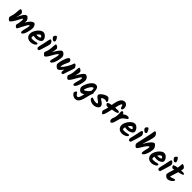

<svg xmlns="http://www.w3.org/2000/svg" viewBox="682 -3306 6062 6062"><g transform="rotate(45 3713.0 -274.5)"><path d="M211 -447Q211 -406 200 -358.5Q189 -311 173.5 -260Q158 -209 143 -156L129 -149Q149 -194 170 -245.5Q191 -297 215 -347Q239 -397 265.5 -438Q292 -479 321.5 -503.5Q351 -528 384 -528Q396 -528 413.5 -515Q431 -502 448 -481Q465 -460 476 -437Q487 -414 487 -394Q487 -377 486.5 -343.5Q486 -310 484 -278L473 -280Q482 -318 506 -361Q530 -404 562.5 -442Q595 -480 630 -504Q665 -528 698 -528Q720 -528 737 -511.5Q754 -495 765.5 -471.5Q777 -448 783 -424Q789 -400 789 -385Q789 -365 784.5 -330.5Q780 -296 771.5 -253.5Q763 -211 750.5 -168.5Q738 -126 721.5 -90.5Q705 -55 686 -33.5Q667 -12 644 -12Q628 -12 619.5 -22.5Q611 -33 611 -59Q611 -90 619 -127.5Q627 -165 637 -204Q647 -243 655 -277.5Q663 -312 663 -337Q663 -351 660.5 -360.5Q658 -370 653 -370Q630 -370 597.5 -315.5Q565 -261 501 -139Q489 -115 479 -92.5Q469 -70 459 -52Q449 -34 438.5 -23.5Q428 -13 414 -13Q401 -13 383.5 -26Q366 -39 353 -56.5Q340 -74 340 -89Q340 -103 345 -121Q350 -139 356.5 -165.5Q363 -192 368 -232.5Q373 -273 373 -331Q373 -348 372 -359Q371 -370 364 -370Q351 -370 333 -341.5Q315 -313 290.5 -264Q266 -215 230 -155Q219 -136 203 -111.5Q187 -87 169 -64.5Q151 -42 133.5 -27Q116 -12 102 -12Q90 -12 75.5 -23Q61 -34 47 -49.5Q33 -65 24 -80Q15 -95 15 -103Q15 -125 23.5 -152Q32 -179 43 -216Q59 -270 64.5 -326Q70 -382 72.5 -429.5Q75 -477 80.5 -506.5Q86 -536 102 -536Q129 -536 154 -520.5Q179 -505 195 -484Q211 -463 211 -447Z M1115 -528Q1151 -528 1183 -510Q1215 -492 1239.5 -463Q1264 -434 1278 -402Q1292 -370 1292 -341Q1292 -316 1273.5 -293Q1255 -270 1224.5 -252.5Q1194 -235 1156.5 -224.5Q1119 -214 1081 -214Q1035 -214 1000 -219.5Q965 -225 944 -232L955 -318Q969 -315 993.5 -312Q1018 -309 1039 -309Q1072 -309 1103.5 -313Q1135 -317 1155.5 -327.5Q1176 -338 1176 -357Q1176 -364 1166 -375Q1156 -386 1143 -395.5Q1130 -405 1121 -405Q1097 -405 1070 -381Q1043 -357 1019 -320Q995 -283 980 -243.5Q965 -204 965 -173Q965 -146 973 -133Q981 -120 1019 -120Q1082 -120 1117 -127Q1152 -134 1170.5 -141Q1189 -148 1203 -148Q1226 -148 1235 -140.5Q1244 -133 1244 -121Q1244 -102 1226.5 -82.5Q1209 -63 1180 -47Q1151 -31 1114.5 -21.5Q1078 -12 1040 -12Q974 -12 930.5 -37.5Q887 -63 865.5 -105Q844 -147 844 -194Q844 -237 860.5 -283Q877 -329 905 -372.5Q933 -416 968 -451.5Q1003 -487 1041 -507.5Q1079 -528 1115 -528Z M1445 -528Q1470 -528 1490.5 -508Q1511 -488 1523 -460.5Q1535 -433 1535 -411Q1535 -403 1528.5 -375Q1522 -347 1510.5 -307.5Q1499 -268 1485.5 -223Q1472 -178 1458 -133.5Q1444 -89 1432 -52Q1425 -28 1411.5 -20.5Q1398 -13 1383 -13Q1361 -13 1344.5 -30Q1328 -47 1328 -69Q1328 -88 1334 -118Q1340 -148 1350 -190Q1360 -232 1373 -286Q1382 -322 1389 -364Q1396 -406 1404 -443Q1412 -480 1422 -504Q1432 -528 1445 -528ZM1584 -594Q1584 -577 1568 -564Q1552 -551 1535 -551Q1520 -551 1502 -562Q1484 -573 1467.5 -589Q1451 -605 1440.5 -623Q1430 -641 1430 -654Q1430 -670 1441 -688.5Q1452 -707 1468 -720.5Q1484 -734 1500 -734Q1512 -734 1526 -718Q1540 -702 1553.5 -679Q1567 -656 1575.5 -632.5Q1584 -609 1584 -594Z M1783 -447Q1783 -435 1778 -401Q1773 -367 1763.5 -321.5Q1754 -276 1739 -229Q1724 -182 1704 -144L1687 -158Q1700 -180 1720 -215Q1740 -250 1764 -292Q1788 -334 1814 -375.5Q1840 -417 1866.5 -451.5Q1893 -486 1917 -507Q1941 -528 1960 -528Q1996 -528 2026 -505.5Q2056 -483 2073.5 -449.5Q2091 -416 2091 -382Q2091 -342 2082 -289Q2073 -236 2058 -186Q2045 -141 2025.5 -101Q2006 -61 1984 -36.5Q1962 -12 1938 -12Q1922 -12 1913 -22.5Q1904 -33 1904 -59Q1904 -85 1914.5 -124.5Q1925 -164 1937 -204Q1946 -236 1954 -271.5Q1962 -307 1962 -329Q1962 -347 1961 -359.5Q1960 -372 1952 -372Q1937 -372 1918.5 -351Q1900 -330 1879 -297Q1858 -264 1837 -226Q1816 -188 1797 -155Q1782 -127 1760.5 -94Q1739 -61 1715 -36.5Q1691 -12 1668 -12Q1657 -12 1642.5 -23Q1628 -34 1614.5 -49.5Q1601 -65 1592 -80Q1583 -95 1583 -102Q1583 -111 1588.5 -125.5Q1594 -140 1602 -160Q1610 -180 1618 -204Q1630 -241 1635.5 -278Q1641 -315 1643.5 -350Q1646 -385 1648 -416Q1652 -468 1655.5 -502Q1659 -536 1675 -536Q1702 -536 1727 -520.5Q1752 -505 1767.5 -484Q1783 -463 1783 -447Z M2362 -445Q2362 -435 2352 -410.5Q2342 -386 2327 -352.5Q2312 -319 2296.5 -282Q2281 -245 2271 -209Q2261 -173 2261 -145Q2261 -142 2262.5 -140.5Q2264 -139 2266 -139Q2274 -139 2294 -157.5Q2314 -176 2340.5 -209.5Q2367 -243 2395.5 -288.5Q2424 -334 2451 -388.5Q2478 -443 2497 -503Q2502 -517 2508.5 -522.5Q2515 -528 2527 -528Q2540 -528 2555.5 -516.5Q2571 -505 2584.5 -487Q2598 -469 2607 -450Q2616 -431 2616 -416Q2616 -405 2599.5 -356Q2583 -307 2556.5 -229.5Q2530 -152 2499 -54Q2492 -31 2480.5 -21.5Q2469 -12 2452 -12Q2434 -12 2419.5 -25.5Q2405 -39 2405 -70Q2405 -104 2414.5 -149.5Q2424 -195 2439 -239Q2454 -283 2469 -311L2495 -300Q2486 -276 2466 -240Q2446 -204 2420 -164.5Q2394 -125 2364.5 -90.5Q2335 -56 2306 -34Q2277 -12 2253 -12Q2238 -12 2217.5 -23Q2197 -34 2177 -52.5Q2157 -71 2144 -92Q2131 -113 2131 -134Q2131 -169 2140.5 -219Q2150 -269 2166.5 -322.5Q2183 -376 2203 -423Q2223 -470 2245 -499Q2267 -528 2288 -528Q2318 -528 2340 -501.5Q2362 -475 2362 -445Z M2823 -447Q2823 -435 2818 -401Q2813 -367 2803.5 -321.5Q2794 -276 2779 -229Q2764 -182 2744 -144L2727 -158Q2740 -180 2760 -215Q2780 -250 2804 -292Q2828 -334 2854 -375.5Q2880 -417 2906.5 -451.5Q2933 -486 2957 -507Q2981 -528 3000 -528Q3036 -528 3066 -505.5Q3096 -483 3113.5 -449.5Q3131 -416 3131 -382Q3131 -342 3122 -289Q3113 -236 3098 -186Q3085 -141 3065.5 -101Q3046 -61 3024 -36.5Q3002 -12 2978 -12Q2962 -12 2953 -22.5Q2944 -33 2944 -59Q2944 -85 2954.5 -124.5Q2965 -164 2977 -204Q2986 -236 2994 -271.5Q3002 -307 3002 -329Q3002 -347 3001 -359.5Q3000 -372 2992 -372Q2977 -372 2958.5 -351Q2940 -330 2919 -297Q2898 -264 2877 -226Q2856 -188 2837 -155Q2822 -127 2800.5 -94Q2779 -61 2755 -36.5Q2731 -12 2708 -12Q2697 -12 2682.5 -23Q2668 -34 2654.5 -49.5Q2641 -65 2632 -80Q2623 -95 2623 -102Q2623 -111 2628.5 -125.5Q2634 -140 2642 -160Q2650 -180 2658 -204Q2670 -241 2675.5 -278Q2681 -315 2683.5 -350Q2686 -385 2688 -416Q2692 -468 2695.5 -502Q2699 -536 2715 -536Q2742 -536 2767 -520.5Q2792 -505 2807.5 -484Q2823 -463 2823 -447Z M3583 -338Q3583 -289 3563.5 -265Q3544 -241 3527 -241Q3507 -241 3501.5 -262Q3496 -283 3496 -315Q3496 -335 3495 -355Q3494 -375 3488 -388Q3482 -401 3468 -401Q3447 -401 3424 -380.5Q3401 -360 3379.5 -328Q3358 -296 3341 -261Q3324 -226 3314 -196.5Q3304 -167 3304 -151Q3304 -144 3306 -141Q3308 -138 3315 -138Q3327 -138 3349.5 -150Q3372 -162 3398.5 -182.5Q3425 -203 3449 -228Q3473 -253 3488.5 -279.5Q3504 -306 3504 -330Q3504 -339 3512 -342Q3520 -345 3525 -345Q3537 -345 3553.5 -335.5Q3570 -326 3583 -310.5Q3596 -295 3596 -278Q3596 -246 3574.5 -209.5Q3553 -173 3518.5 -138Q3484 -103 3444.5 -74.5Q3405 -46 3367 -29Q3329 -12 3302 -12Q3274 -12 3246 -34.5Q3218 -57 3199.5 -89Q3181 -121 3181 -149Q3181 -179 3195 -226Q3209 -273 3234.5 -325Q3260 -377 3295 -423.5Q3330 -470 3372 -499Q3414 -528 3461 -528Q3501 -528 3525 -509Q3549 -490 3561.5 -460.5Q3574 -431 3578.5 -398.5Q3583 -366 3583 -338ZM3492 -277 3585 -232Q3567 -197 3554 -148Q3541 -99 3528.5 -43.5Q3516 12 3499.5 65.5Q3483 119 3459 163Q3435 207 3399 233Q3363 259 3311 259Q3274 259 3242.5 245.5Q3211 232 3187.5 212.5Q3164 193 3151 172Q3138 151 3138 136Q3138 117 3146 99Q3154 81 3166 69Q3178 57 3189 57Q3203 57 3215 72.5Q3227 88 3239.5 107.5Q3252 127 3269.5 142.5Q3287 158 3311 158Q3338 158 3356 127.5Q3374 97 3387.5 48Q3401 -1 3415 -59.5Q3429 -118 3447 -175Q3465 -232 3492 -277Z M4098 -401Q4098 -377 4077 -377Q4064 -377 4053 -382Q4042 -387 4030 -391.5Q4018 -396 3999 -396Q3992 -396 3973 -392.5Q3954 -389 3932.5 -382Q3911 -375 3896 -364Q3881 -353 3881 -338Q3881 -328 3898.5 -315.5Q3916 -303 3941.5 -287Q3967 -271 3992.5 -250Q4018 -229 4035.5 -201.5Q4053 -174 4053 -139Q4053 -112 4026 -82.5Q3999 -53 3954 -32.5Q3909 -12 3854 -12Q3793 -12 3748 -31Q3703 -50 3678 -75.5Q3653 -101 3653 -122Q3653 -143 3661.5 -153.5Q3670 -164 3685 -164Q3698 -164 3709.5 -158Q3721 -152 3736.5 -144.5Q3752 -137 3776.5 -131Q3801 -125 3840 -125Q3855 -125 3872.5 -127Q3890 -129 3902.5 -133.5Q3915 -138 3915 -146Q3915 -163 3896.5 -180.5Q3878 -198 3851.5 -216.5Q3825 -235 3798 -255Q3771 -275 3752.5 -297.5Q3734 -320 3734 -346Q3734 -369 3753.5 -394.5Q3773 -420 3803.5 -443.5Q3834 -467 3869 -486Q3904 -505 3935 -516Q3966 -527 3986 -527Q4006 -527 4026 -514Q4046 -501 4062 -481Q4078 -461 4088 -439.5Q4098 -418 4098 -401Z M4619 -636Q4619 -595 4606.5 -571.5Q4594 -548 4571 -548Q4549 -548 4538.5 -566.5Q4528 -585 4521.5 -608.5Q4515 -632 4508 -650.5Q4501 -669 4487 -669Q4470 -669 4456 -640.5Q4442 -612 4429.5 -568Q4417 -524 4406.5 -475.5Q4396 -427 4386 -386Q4374 -335 4363 -287.5Q4352 -240 4341.5 -198.5Q4331 -157 4321.5 -123Q4312 -89 4302 -64.5Q4292 -40 4281 -26.5Q4270 -13 4258 -13Q4245 -13 4228.5 -28.5Q4212 -44 4200 -64Q4188 -84 4188 -97Q4188 -110 4194.5 -129Q4201 -148 4212 -180Q4223 -212 4235.5 -265Q4248 -318 4259 -398Q4278 -532 4306 -619Q4334 -706 4379.5 -748.5Q4425 -791 4494 -791Q4524 -791 4553 -770.5Q4582 -750 4600.5 -715Q4619 -680 4619 -636ZM4180 -406Q4216 -418 4269.5 -427.5Q4323 -437 4386.5 -442Q4450 -447 4515 -447Q4554 -447 4572 -435Q4590 -423 4590 -408Q4590 -385 4557.5 -370Q4525 -355 4475 -345Q4425 -335 4371 -327Q4301 -316 4260.5 -303Q4220 -290 4195 -290Q4167 -290 4143 -311Q4119 -332 4119 -364Q4119 -375 4135.5 -386Q4152 -397 4180 -406Z M4731 -398Q4731 -373 4726 -343.5Q4721 -314 4711 -285L4688 -431Q4706 -454 4729 -472.5Q4752 -491 4776.5 -504.5Q4801 -518 4825 -525.5Q4849 -533 4868 -533Q4900 -533 4920.5 -525.5Q4941 -518 4941 -498Q4941 -470 4919 -454Q4897 -438 4867 -418Q4844 -404 4819.5 -382.5Q4795 -361 4774.5 -327.5Q4754 -294 4742 -241Q4726 -171 4709 -119.5Q4692 -68 4673 -40.5Q4654 -13 4630 -13Q4609 -13 4595.5 -28.5Q4582 -44 4576 -66Q4570 -88 4570 -107Q4570 -126 4579 -149.5Q4588 -173 4598.5 -202Q4609 -231 4615 -263Q4620 -290 4622 -314Q4624 -338 4624 -359Q4624 -394 4621 -422.5Q4618 -451 4618 -472Q4618 -496 4625 -512Q4632 -528 4653 -528Q4670 -528 4688 -516Q4706 -504 4718.5 -475.5Q4731 -447 4731 -398Z M5202 -528Q5238 -528 5270 -510Q5302 -492 5326.5 -463Q5351 -434 5365 -402Q5379 -370 5379 -341Q5379 -316 5360.5 -293Q5342 -270 5311.5 -252.5Q5281 -235 5243.5 -224.5Q5206 -214 5168 -214Q5122 -214 5087 -219.5Q5052 -225 5031 -232L5042 -318Q5056 -315 5080.5 -312Q5105 -309 5126 -309Q5159 -309 5190.5 -313Q5222 -317 5242.5 -327.5Q5263 -338 5263 -357Q5263 -364 5253 -375Q5243 -386 5230 -395.5Q5217 -405 5208 -405Q5184 -405 5157 -381Q5130 -357 5106 -320Q5082 -283 5067 -243.5Q5052 -204 5052 -173Q5052 -146 5060 -133Q5068 -120 5106 -120Q5169 -120 5204 -127Q5239 -134 5257.5 -141Q5276 -148 5290 -148Q5313 -148 5322 -140.5Q5331 -133 5331 -121Q5331 -102 5313.5 -82.5Q5296 -63 5267 -47Q5238 -31 5201.5 -21.5Q5165 -12 5127 -12Q5061 -12 5017.5 -37.5Q4974 -63 4952.5 -105Q4931 -147 4931 -194Q4931 -237 4947.5 -283Q4964 -329 4992 -372.5Q5020 -416 5055 -451.5Q5090 -487 5128 -507.5Q5166 -528 5202 -528Z M5532 -528Q5557 -528 5577.5 -508Q5598 -488 5610 -460.5Q5622 -433 5622 -411Q5622 -403 5615.5 -375Q5609 -347 5597.5 -307.5Q5586 -268 5572.5 -223Q5559 -178 5545 -133.5Q5531 -89 5519 -52Q5512 -28 5498.5 -20.5Q5485 -13 5470 -13Q5448 -13 5431.5 -30Q5415 -47 5415 -69Q5415 -88 5421 -118Q5427 -148 5437 -190Q5447 -232 5460 -286Q5469 -322 5476 -364Q5483 -406 5491 -443Q5499 -480 5509 -504Q5519 -528 5532 -528ZM5671 -594Q5671 -577 5655 -564Q5639 -551 5622 -551Q5607 -551 5589 -562Q5571 -573 5554.5 -589Q5538 -605 5527.5 -623Q5517 -641 5517 -654Q5517 -670 5528 -688.5Q5539 -707 5555 -720.5Q5571 -734 5587 -734Q5599 -734 5613 -718Q5627 -702 5640.5 -679Q5654 -656 5662.5 -632.5Q5671 -609 5671 -594Z M5837 -808Q5851 -808 5867.5 -795.5Q5884 -783 5899 -763.5Q5914 -744 5924 -722.5Q5934 -701 5934 -683Q5934 -652 5922.5 -600.5Q5911 -549 5893 -486Q5875 -423 5855 -357Q5835 -291 5817 -230Q5850 -296 5885 -351Q5920 -406 5954.5 -445.5Q5989 -485 6020.5 -506.5Q6052 -528 6076 -528Q6092 -528 6111 -512Q6130 -496 6147.5 -472.5Q6165 -449 6176 -424.5Q6187 -400 6187 -382Q6187 -357 6183.5 -325.5Q6180 -294 6174 -262Q6165 -218 6150.5 -174Q6136 -130 6117 -93Q6098 -56 6076.5 -34Q6055 -12 6033 -12Q6017 -12 6008.5 -22.5Q6000 -33 6000 -59Q6000 -89 6008.5 -124.5Q6017 -160 6027 -196Q6037 -232 6042 -261Q6044 -274 6046.5 -287Q6049 -300 6049 -313Q6049 -323 6048 -329Q6047 -335 6041 -335Q6016 -335 5986 -305.5Q5956 -276 5926.5 -231.5Q5897 -187 5871 -142Q5850 -106 5831 -76.5Q5812 -47 5794 -29.5Q5776 -12 5758 -12Q5747 -12 5732 -23Q5717 -34 5703 -49.5Q5689 -65 5680 -81.5Q5671 -98 5671 -108Q5671 -130 5680.5 -172.5Q5690 -215 5704.5 -276Q5719 -337 5735 -416Q5746 -468 5758 -525Q5770 -582 5780.5 -633.5Q5791 -685 5797.5 -721Q5804 -757 5804 -766Q5804 -785 5812.5 -796.5Q5821 -808 5837 -808Z M6513 -528Q6549 -528 6581 -510Q6613 -492 6637.5 -463Q6662 -434 6676 -402Q6690 -370 6690 -341Q6690 -316 6671.5 -293Q6653 -270 6622.5 -252.5Q6592 -235 6554.5 -224.5Q6517 -214 6479 -214Q6433 -214 6398 -219.5Q6363 -225 6342 -232L6353 -318Q6367 -315 6391.5 -312Q6416 -309 6437 -309Q6470 -309 6501.5 -313Q6533 -317 6553.5 -327.5Q6574 -338 6574 -357Q6574 -364 6564 -375Q6554 -386 6541 -395.5Q6528 -405 6519 -405Q6495 -405 6468 -381Q6441 -357 6417 -320Q6393 -283 6378 -243.5Q6363 -204 6363 -173Q6363 -146 6371 -133Q6379 -120 6417 -120Q6480 -120 6515 -127Q6550 -134 6568.5 -141Q6587 -148 6601 -148Q6624 -148 6633 -140.5Q6642 -133 6642 -121Q6642 -102 6624.5 -82.5Q6607 -63 6578 -47Q6549 -31 6512.5 -21.5Q6476 -12 6438 -12Q6372 -12 6328.5 -37.5Q6285 -63 6263.5 -105Q6242 -147 6242 -194Q6242 -237 6258.5 -283Q6275 -329 6303 -372.5Q6331 -416 6366 -451.5Q6401 -487 6439 -507.5Q6477 -528 6513 -528Z M6843 -528Q6868 -528 6888.5 -508Q6909 -488 6921 -460.5Q6933 -433 6933 -411Q6933 -403 6926.5 -375Q6920 -347 6908.5 -307.5Q6897 -268 6883.5 -223Q6870 -178 6856 -133.5Q6842 -89 6830 -52Q6823 -28 6809.5 -20.5Q6796 -13 6781 -13Q6759 -13 6742.5 -30Q6726 -47 6726 -69Q6726 -88 6732 -118Q6738 -148 6748 -190Q6758 -232 6771 -286Q6780 -322 6787 -364Q6794 -406 6802 -443Q6810 -480 6820 -504Q6830 -528 6843 -528ZM6982 -594Q6982 -577 6966 -564Q6950 -551 6933 -551Q6918 -551 6900 -562Q6882 -573 6865.5 -589Q6849 -605 6838.5 -623Q6828 -641 6828 -654Q6828 -670 6839 -688.5Q6850 -707 6866 -720.5Q6882 -734 6898 -734Q6910 -734 6924 -718Q6938 -702 6951.5 -679Q6965 -656 6973.5 -632.5Q6982 -609 6982 -594Z M7291 -596Q7291 -572 7282 -532.5Q7273 -493 7259.5 -446.5Q7246 -400 7231 -352.5Q7216 -305 7204 -265Q7195 -236 7186 -208.5Q7177 -181 7171 -161.5Q7165 -142 7165 -136Q7165 -130 7177 -130Q7192 -130 7214 -137Q7236 -144 7260 -152.5Q7284 -161 7303.5 -168Q7323 -175 7333 -175Q7349 -175 7353.5 -167Q7358 -159 7358 -145Q7358 -128 7340.5 -105.5Q7323 -83 7293 -61.5Q7263 -40 7226.5 -26Q7190 -12 7151 -12Q7136 -12 7116 -21Q7096 -30 7076.5 -45.5Q7057 -61 7044 -80Q7031 -99 7031 -118Q7031 -142 7043.5 -184.5Q7056 -227 7074.5 -283Q7093 -339 7111 -402.5Q7129 -466 7141.5 -532Q7154 -598 7154 -661Q7154 -675 7160.5 -683Q7167 -691 7184 -691Q7195 -691 7212.5 -683Q7230 -675 7248 -661Q7266 -647 7278.5 -630.5Q7291 -614 7291 -596ZM7351 -514Q7391 -514 7408.5 -505Q7426 -496 7426 -480Q7426 -463 7399 -450Q7372 -437 7326.5 -426.5Q7281 -416 7226 -405Q7165 -393 7115.5 -379.5Q7066 -366 7047 -366Q7032 -366 7016.5 -379Q7001 -392 6990.5 -411Q6980 -430 6980 -446Q6980 -457 7001.5 -467.5Q7023 -478 7059.5 -486.5Q7096 -495 7144 -501Q7192 -507 7245 -510.5Q7298 -514 7351 -514Z"/></g></svg>

Font: Kalam Variable Light
Style: Regular
Weight: 300
Designer: Lipi Raval, Jonny Pinhorn
Foundry: Indian Type Foundry
Version: Version 3.000